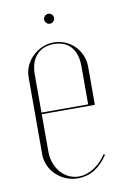

<svg xmlns="http://www.w3.org/2000/svg" viewBox="-74 -654 460 705"><g transform="rotate(-10 156.0 -301.0)"><path d="M45 -391Q45 -413 54 -433Q63 -453 78.5 -468Q94 -483 114.5 -492Q135 -501 157 -501Q180 -501 200 -492.5Q220 -484 235 -469Q250 -454 258.5 -434Q267 -414 267 -391V-249H69V-108Q69 -86 76.5 -66Q84 -46 96.5 -31.5Q109 -17 126.5 -8.5Q144 0 164 0Q192 0 220 -17.5Q248 -35 267 -65L272 -62Q227 6 160 6Q136 6 115.5 -2.5Q95 -11 79 -26Q63 -41 54 -61Q45 -81 45 -104ZM243 -255V-397Q243 -444 220.5 -469.5Q198 -495 157 -495Q116 -495 92.5 -469Q69 -443 69 -397V-255ZM138 -590Q138 -597 143.5 -602.5Q149 -608 156 -608Q164 -608 169.5 -602.5Q175 -597 175 -590Q175 -582 169.5 -576.5Q164 -571 156 -571Q149 -571 143.5 -576.5Q138 -582 138 -590Z"/></g></svg>

Font: Moniqa Thin Display
Style: Regular
Weight: 100
Designer: Rajesh Rajput
Foundry: Rajesh Rajput
Version: Version 1.000